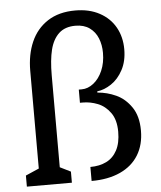

<svg xmlns="http://www.w3.org/2000/svg" viewBox="-54 -824 729 871"><g transform="rotate(-5 310.0 -388.5)"><path d="M33 -50.5 114 -85.8 94 -47.2V-521.8Q94 -595.5 119 -653Q144 -710.5 195 -743.8Q246 -777 320.8 -777Q384.5 -777 431.2 -751.8Q478 -726.7 502.8 -682.6Q527.5 -638.5 527.5 -582.5Q527.5 -528.2 506.3 -488.8Q485.2 -449.3 453 -427.8Q420.8 -406.3 388.8 -402.8V-397.2Q432.7 -393.8 473.4 -375.2Q514.2 -356.5 542.4 -315.3Q570.7 -274.2 570.7 -208.5Q570.7 -143.8 542 -97Q513.3 -50.2 458.6 -25.1Q403.8 0 327.8 0V-63.8Q369.7 -63.8 401 -79.3Q432.3 -94.8 449.9 -128Q467.5 -161.2 467.5 -212Q467.5 -266.3 444 -298.9Q420.5 -331.5 386.8 -344.8Q353 -358 319.5 -358H306V-418H319.5Q347.8 -418 373.4 -438.2Q399 -458.3 414.4 -493.9Q429.8 -529.5 429.8 -574.7Q429.8 -610.7 417.8 -640.9Q405.7 -671.2 380.1 -689.6Q354.5 -708 315.7 -708Q268.2 -708 240.3 -682Q212.5 -656 200.9 -609.5Q189.3 -563 189.3 -493.3V-44.3L166.7 -85.8L238 -50.5V0H33Z"/></g></svg>

Font: Monaspace Xenon Var
Style: Regular
Weight: 400
Designer: Riley Cran and the Lettermatic Team
Version: Version 1.000 (Monaspace Xenon Var)